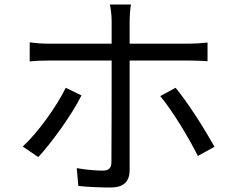

<svg xmlns="http://www.w3.org/2000/svg" viewBox="-20 -804 1040 853"><path d="M272 -414C233 -333 148 -214 81 -153L150 -106C207 -167 300 -295 342 -380ZM821 -535C845 -535 875 -534 902 -532V-615C877 -612 844 -610 820 -610H556V-713C556 -734 559 -770 562 -784H468C472 -769 476 -735 476 -713V-610H197C166 -610 140 -612 112 -616V-531C139 -534 167 -535 198 -535H476V-527C476 -480 476 -138 475 -84C475 -57 463 -46 436 -46C410 -46 365 -49 321 -57L328 22C369 27 428 29 470 29C531 29 556 2 556 -50V-535ZM692 -377C745 -314 820 -190 859 -111L933 -152C893 -224 814 -350 760 -414Z"/></svg>

Font: Noto Sans CJK TC Regular
Style: Regular
Weight: 400
Designer: Ryoko NISHIZUKA (kana & ideographs); Paul D. Hunt (Latin, Greek & Cyrillic); Wenlong ZHANG (bopomofo); Sandoll Communica
Foundry: Adobe Systems Incorporated
Version: Version 1.001;PS 1.001;hotconv 1.0.78;makeotf.lib2.5.61930